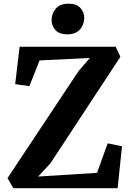

<svg xmlns="http://www.w3.org/2000/svg" viewBox="-20 -992 692 1012"><path d="M393.5 -616.5 453.5 -686.5 188.5 -673.5 135 -538 60 -548.5 83.5 -745.5H590L614.5 -692.5L246 -131.5L181 -61.5L491.5 -81L547.5 -236.5L623 -221L600 0H50.5L19.5 -53ZM333 -811Q292.5 -811 272.2 -833.5Q252 -856 252 -885.5Q252 -920.5 274 -946.5Q296 -972.5 341.5 -972.5H342.5Q383.5 -972.5 403.8 -950Q424 -927.5 424 -898Q424 -863 401.8 -837Q379.5 -811 334 -811Z"/></svg>

Font: Merriweather
Style: Bold
Weight: 700
Designer: Eben Sorkin
Foundry: Eben Sorkin
Version: Version 2.100; ttfautohint (v1.7.19-72a1) -l 8 -r 50 -G 200 